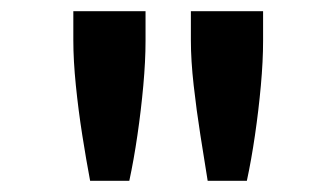

<svg xmlns="http://www.w3.org/2000/svg" viewBox="-20 -780 600 343"><path d="M141 -457Q134 -494 127 -538.5Q120 -583 115.5 -627.5Q111 -672 111 -708V-760H240V-707Q240 -671 236 -627Q232 -583 225.5 -538.5Q219 -494 211 -457ZM351 -457Q345 -494 338 -538.5Q331 -583 326 -627.5Q321 -672 321 -708V-760H450V-707Q450 -671 446 -627Q442 -583 435.5 -538.5Q429 -494 421 -457Z"/></svg>

Font: Ubuntu Sans Mono SemiBold
Style: Regular
Weight: 600
Monospace: yes
Designer: Dalton Maag Ltd
Foundry: Dalton Maag Ltd
Version: Version 1.006